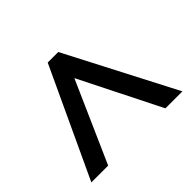

<svg xmlns="http://www.w3.org/2000/svg" viewBox="-111 -869 759 759"><g transform="rotate(-45 268.5 -489.5)"><path d="M258 -600 428 -261H523L286 -718H227L14 -261H108Z"/></g></svg>

Font: OpenSansMMV
Style: Semibold
Weight: 600
Designer: Steve Matteson
Foundry: Ascender Corporation
Version: Version 6.000